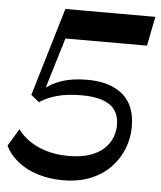

<svg xmlns="http://www.w3.org/2000/svg" viewBox="-59 -776 696 832"><g transform="rotate(5 289.0 -360.0)"><path d="M244.6 10.2Q185.8 10.2 135.5 -5.6Q85.2 -21.3 48.8 -50.3Q12.3 -79.2 -6.4 -118.3L38.8 -193.4Q56.9 -168.1 87.9 -145.9Q119 -123.8 162.4 -110.3Q205.8 -96.8 260 -96.8Q315.9 -96.8 354.2 -110.3Q392.4 -123.9 415.3 -145.9Q438.2 -167.9 448.3 -194.6Q458.3 -221.2 458.3 -247.6Q458.3 -308.2 416.8 -335.9Q375.2 -363.6 295.1 -363.6Q234.4 -363.6 190.7 -351.9Q147 -340.3 112.6 -317.8L77.2 -346.3L191.6 -730H583.1L557.8 -602.6H177.9L213.8 -637.9L128.2 -355.6L123.9 -372Q153.3 -400.2 200.9 -416.4Q248.6 -432.7 313.9 -432.7Q411.2 -432.7 467.1 -386.8Q523 -341 523 -245.1Q523 -198.2 505.6 -152.8Q488.2 -107.3 453.6 -70.3Q418.9 -33.3 366.6 -11.6Q314.3 10.2 244.6 10.2Z"/></g></svg>

Font: Savate ExtraLight
Style: Italic
Weight: 200
Italic angle: -11°
Designer: Max Esnée
Foundry: Plomb Type
Version: Version 2.000